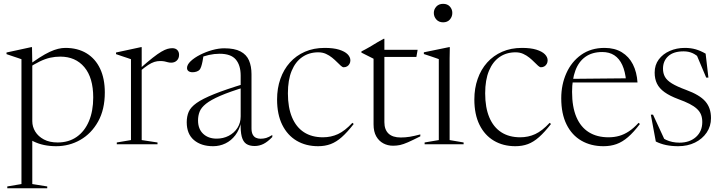

<svg xmlns="http://www.w3.org/2000/svg" viewBox="-20 -753 3772 1002"><path d="M466.5 -244.5Q466.5 -347.5 420.2 -402.5Q374 -457.5 294.5 -457.5Q267.5 -457.5 241.8 -451.8Q216 -446 187 -432Q158 -418 120 -393L115 -402Q155 -432.5 185.5 -452Q216 -471.5 239.8 -482.5Q263.5 -493.5 283.2 -498.2Q303 -503 321 -503Q385.5 -503 431.8 -474.8Q478 -446.5 502.5 -394.5Q527 -342.5 527 -270.5Q527 -181.5 492 -118.8Q457 -56 399.2 -23Q341.5 10 272.5 10Q240.5 10 210.2 3.8Q180 -2.5 153.8 -15.5Q127.5 -28.5 106.5 -49H148.5V207.5L226.5 220V229.5H18V220L92 207.5V-444Q85.5 -446.5 74.2 -450.2Q63 -454 47.8 -459Q32.5 -464 14 -470.5V-479L143 -507H147L148.5 -427.5V-121Q148.5 -91.5 164 -66.2Q179.5 -41 209 -25.2Q238.5 -9.5 280.5 -9.5Q339 -9.5 380.5 -38.8Q422 -68 444.2 -120.8Q466.5 -173.5 466.5 -244.5Z M879 -501.5Q896 -501.5 905.2 -492Q914.5 -482.5 914.5 -467Q914.5 -448.5 903 -437.2Q891.5 -426 873.5 -426Q864 -426 856 -428.2Q848 -430.5 838.8 -432.5Q829.5 -434.5 816 -434.5Q800 -434.5 785.2 -429.8Q770.5 -425 753.2 -413.8Q736 -402.5 712 -382.5L710 -395Q749.5 -430 776.5 -451.2Q803.5 -472.5 822 -483.2Q840.5 -494 853.8 -497.8Q867 -501.5 879 -501.5ZM719.5 -403.5V-22L802 -9.5V0H589.5V-9.5L663.5 -22V-444Q657 -446.5 645.8 -450.2Q634.5 -454 619.2 -459Q604 -464 585.5 -470.5V-479L715.5 -507H719.5Z M1259.5 -317 1261.5 -299.5Q1179 -274.5 1129.5 -253Q1080 -231.5 1055 -211.5Q1030 -191.5 1021.8 -170.2Q1013.5 -149 1013.5 -124.5Q1013.5 -80 1040.2 -54.8Q1067 -29.5 1110.5 -29.5Q1145 -29.5 1173.5 -44.2Q1202 -59 1219 -85.2Q1236 -111.5 1236 -146V-358.5Q1236 -412.5 1210.5 -442.5Q1185 -472.5 1126 -472.5Q1098.5 -472.5 1070.2 -466.2Q1042 -460 1012.5 -447L1042.5 -465.5Q1040 -448.5 1037 -433Q1034 -417.5 1030.2 -406.2Q1026.5 -395 1022 -389.5Q1016.5 -383 1006.2 -379.5Q996 -376 985.5 -376Q971.5 -376 963.8 -381.8Q956 -387.5 956 -398.5Q956 -415.5 975.2 -433.8Q994.5 -452 1024.5 -467.2Q1054.5 -482.5 1088 -491.8Q1121.5 -501 1150 -501Q1204 -501 1235.2 -484.5Q1266.5 -468 1279.5 -437.5Q1292.5 -407 1292.5 -366V-83.5Q1292.5 -63 1298.8 -51Q1305 -39 1315.8 -34Q1326.5 -29 1339.5 -29Q1355.5 -29 1369 -33Q1382.5 -37 1401 -48.5V-38Q1376.5 -12.5 1354.8 -1.8Q1333 9 1309 9Q1282 9 1265.2 -2.2Q1248.5 -13.5 1241.5 -40.5Q1234.5 -67.5 1236 -114.5L1239 -116.5Q1229.5 -75.5 1208 -47.2Q1186.5 -19 1156.5 -4.5Q1126.5 10 1092 10Q1030 10 992.2 -22Q954.5 -54 954.5 -115Q954.5 -145.5 964.8 -169.5Q975 -193.5 1006 -215.5Q1037 -237.5 1097.8 -262Q1158.5 -286.5 1259.5 -317Z M1674.5 -503Q1720 -503 1749.8 -493.8Q1779.5 -484.5 1794 -469.8Q1808.5 -455 1808.5 -438Q1808.5 -428 1804 -419.8Q1799.5 -411.5 1791.8 -406.8Q1784 -402 1773.5 -402Q1767.5 -402 1758.8 -409.8Q1750 -417.5 1738.8 -429Q1727.5 -440.5 1713 -452.2Q1698.5 -464 1680.8 -472Q1663 -480 1641 -480Q1593.5 -480 1557.8 -455.5Q1522 -431 1502.2 -383.5Q1482.5 -336 1482.5 -266Q1482.5 -192 1504 -140.8Q1525.5 -89.5 1566.2 -63Q1607 -36.5 1665.5 -36.5Q1707.5 -36.5 1743.8 -53.2Q1780 -70 1819 -112L1826 -106Q1792.5 -63 1763.8 -37.5Q1735 -12 1705.5 -1Q1676 10 1640 10Q1576.5 10 1528.2 -18.5Q1480 -47 1453 -101.5Q1426 -156 1426 -234Q1426 -292 1443.2 -341.2Q1460.5 -390.5 1493 -426.8Q1525.5 -463 1571.2 -483Q1617 -503 1674.5 -503Z M1986 -115.5Q1986 -76.5 2007.5 -56Q2029 -35.5 2071.5 -35.5Q2095 -35.5 2118.2 -39.2Q2141.5 -43 2173.5 -51.5V-41.5Q2133 -21 2109 -10.5Q2085 0 2067.8 3.8Q2050.5 7.5 2031 7.5Q2003.5 7.5 1980.5 -4.8Q1957.5 -17 1943.5 -41.5Q1929.5 -66 1929.5 -104V-446.5L1866 -478.5V-484.5Q1879 -491 1888.8 -496.5Q1898.5 -502 1907.8 -507.2Q1917 -512.5 1927.2 -518.8Q1937.5 -525 1950.5 -532.8Q1963.5 -540.5 1982 -550.5H1986V-475ZM1966 -456V-493H2159.5L2153 -456Z M2292.5 -636.5Q2270.5 -636.5 2257.2 -651.2Q2244 -666 2244 -685.5Q2244 -704.5 2257.2 -718.8Q2270.5 -733 2292.5 -733Q2315 -733 2327.8 -718.8Q2340.5 -704.5 2340.5 -685.5Q2340.5 -666 2327.8 -651.2Q2315 -636.5 2292.5 -636.5ZM2327.5 -507 2326.5 -448V-22L2399.5 -9.5V0H2196V-9.5L2270 -22V-444.5Q2264.5 -446.5 2251.8 -451Q2239 -455.5 2223.2 -460.8Q2207.5 -466 2192 -471V-480L2323.5 -507Z M2704 -503Q2749.5 -503 2779.2 -493.8Q2809 -484.5 2823.5 -469.8Q2838 -455 2838 -438Q2838 -428 2833.5 -419.8Q2829 -411.5 2821.2 -406.8Q2813.5 -402 2803 -402Q2797 -402 2788.2 -409.8Q2779.5 -417.5 2768.2 -429Q2757 -440.5 2742.5 -452.2Q2728 -464 2710.2 -472Q2692.5 -480 2670.5 -480Q2623 -480 2587.2 -455.5Q2551.5 -431 2531.8 -383.5Q2512 -336 2512 -266Q2512 -192 2533.5 -140.8Q2555 -89.5 2595.8 -63Q2636.5 -36.5 2695 -36.5Q2737 -36.5 2773.2 -53.2Q2809.5 -70 2848.5 -112L2855.5 -106Q2822 -63 2793.2 -37.5Q2764.5 -12 2735 -1Q2705.5 10 2669.5 10Q2606 10 2557.8 -18.5Q2509.5 -47 2482.5 -101.5Q2455.5 -156 2455.5 -234Q2455.5 -292 2472.8 -341.2Q2490 -390.5 2522.5 -426.8Q2555 -463 2600.8 -483Q2646.5 -503 2704 -503Z M3135 -503Q3188 -503 3225.2 -480.2Q3262.5 -457.5 3283 -417Q3303.5 -376.5 3307 -322.5H2959.5V-341.5L3267.5 -344.5L3247.5 -330Q3243 -380 3227.5 -413.8Q3212 -447.5 3186 -464.5Q3160 -481.5 3123 -481.5Q3070.5 -481.5 3035.2 -456.5Q3000 -431.5 2982.8 -385Q2965.5 -338.5 2965.5 -273.5Q2965.5 -195 2988 -142.2Q3010.5 -89.5 3053 -63Q3095.5 -36.5 3155.5 -36.5Q3185.5 -36.5 3211.2 -43.8Q3237 -51 3262 -67.5Q3287 -84 3312.5 -112L3319.5 -106Q3287 -63 3257.5 -37.5Q3228 -12 3197.2 -1Q3166.5 10 3129.5 10Q3064 10 3014.2 -18.8Q2964.5 -47.5 2936.8 -103.2Q2909 -159 2909 -240Q2909 -311.5 2935.8 -371.2Q2962.5 -431 3013.2 -467Q3064 -503 3135 -503Z M3554 -503Q3584.5 -503 3610 -495.8Q3635.5 -488.5 3662.5 -473L3677 -348H3665.5L3613 -472.5L3635 -446Q3614 -467 3593.5 -476Q3573 -485 3547.5 -485Q3495 -485 3467.5 -460Q3440 -435 3440 -394.5Q3440 -370.5 3450.2 -352Q3460.5 -333.5 3486.5 -317.5Q3512.5 -301.5 3560 -284Q3595.5 -271 3620.5 -256.2Q3645.5 -241.5 3660.8 -224Q3676 -206.5 3683.2 -185Q3690.5 -163.5 3690.5 -136.5Q3690.5 -94.5 3668 -61.2Q3645.5 -28 3607 -9Q3568.5 10 3519 10Q3485 10 3456.2 4Q3427.5 -2 3402.5 -14.5L3376.5 -154.5H3388L3452 -16L3430.5 -39Q3442 -29.5 3456.8 -22.8Q3471.5 -16 3489 -12.2Q3506.5 -8.5 3526 -8.5Q3579 -8.5 3612 -38Q3645 -67.5 3645 -116Q3645 -138 3638.5 -154.5Q3632 -171 3617.2 -184.8Q3602.5 -198.5 3578.8 -210.8Q3555 -223 3520.5 -235.5Q3475 -252.5 3447.8 -272.2Q3420.5 -292 3408.5 -316.8Q3396.5 -341.5 3396.5 -374Q3396.5 -414 3418 -442.8Q3439.5 -471.5 3475.2 -487.2Q3511 -503 3554 -503Z"/></svg>

Font: Newsreader 60pt Light
Style: Regular
Weight: 300
Designer: Hugues Gentile
Foundry: Production Type
Version: Version 1.003